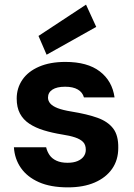

<svg xmlns="http://www.w3.org/2000/svg" viewBox="-20 -796 580 828"><path d="M273 12Q198 12 147.5 -10.5Q97 -33 70 -72Q43 -111 40 -161H179Q183 -143 193.5 -127.5Q204 -112 223.5 -103Q243 -94 271 -94Q297 -94 314.5 -101.5Q332 -109 341 -121.5Q350 -134 350 -150Q350 -172 338 -184Q326 -196 303.5 -203.5Q281 -211 248 -216Q205 -223 169 -234Q133 -245 106.5 -262.5Q80 -280 66 -306.5Q52 -333 52 -371Q52 -416 76.5 -452Q101 -488 148.5 -508.5Q196 -529 262 -529Q357 -529 410.5 -488Q464 -447 474 -376H342Q336 -398 315.5 -410Q295 -422 261 -422Q225 -422 206 -409.5Q187 -397 187 -375Q187 -361 197 -349.5Q207 -338 229 -329.5Q251 -321 288 -315Q356 -304 400.5 -288Q445 -272 468 -242Q491 -212 490 -158Q490 -106 463.5 -68Q437 -30 388.5 -9Q340 12 273 12ZM181 -560 146 -641 351 -776 395 -680Z"/></svg>

Font: DM Sans 11pt ExtraBold
Style: Regular
Weight: 800
Version: Version 4.004;gftools[0.9.30]